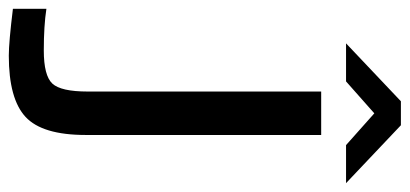

<svg xmlns="http://www.w3.org/2000/svg" viewBox="-408 -454 926 434"><g transform="rotate(90 55.0 -237.0)"><path d="M-47.9 127Q8.8 127 26.9 107.7Q44.9 88.4 44.9 27.8V-500H143.1V32.2Q143.1 130.4 102.3 168.2Q61.5 206.1 -36.1 206.1Q-66.4 206.1 -142.1 196.8V121.1Q-104 127 -47.9 127ZM-64 -556.2 66.9 -680.2H121.1L252 -556.2H166L94.2 -620.1L22 -556.2Z"/></g></svg>

Font: LT Wave
Style: Regular
Weight: 400
Designer: Daniel Lyons
Version: Version 2.5 (Glyphs App)